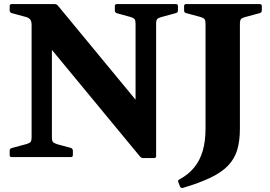

<svg xmlns="http://www.w3.org/2000/svg" viewBox="-20 -769 1320 940"><path d="M767.7 -684.8Q754.5 -681 749.4 -675.2Q744.3 -669.3 744.3 -651.4V-4.8Q744.3 4.8 734.3 4.8H681.6Q671.6 4.8 665.4 -2.7L155.4 -620L234.1 -698.8V-95.7Q234.1 -81.3 238.4 -75Q242.7 -68.6 259.4 -63.1L327.7 -44.6Q336.7 -40.4 336.7 -31.4V-9.6Q336.7 0 326.7 0H37Q27.4 0 27.4 -10V-31.8Q27.4 -41.2 36.8 -44L111.3 -64.2Q124.5 -68 129.6 -73.9Q134.7 -79.8 134.7 -97.6V-647.1Q134.7 -664.9 127.7 -673.6Q120.7 -682.2 106.6 -686L36.4 -705.1Q27.4 -708.7 27.4 -717.7V-739.4Q27.4 -749 37.4 -749H247.1Q257.1 -749 263.3 -741.6L717.9 -191.1L643.7 -73V-653.3Q643.7 -667.7 639.4 -674.4Q635.1 -681 618.4 -686L551.3 -704.5Q542.3 -708.7 542.3 -717.7V-739.4Q542.3 -749 552.3 -749H841.6Q851.2 -749 851.2 -739V-717.2Q851.2 -707.8 841.8 -705.1ZM853.1 122.6Q848.6 114.4 858.1 109.6Q902.1 85.9 930.6 51.2Q959 16.4 972.6 -30.8Q986.2 -78 986.2 -138.1H1154.5Q1154.5 -78.8 1141.4 -35.1Q1128.2 8.6 1097.1 41.3Q1065.9 74 1011.6 100.3Q957.2 126.7 874.7 151.1Q866.1 153 861.5 144.6ZM986.2 -138.1V-749H1154.5V-138.1ZM881.3 -739Q881.3 -749 890.9 -749H1251.8Q1261.8 -749 1261.8 -739.4V-717.7Q1261.8 -708.7 1252.8 -705.1L1177.9 -684.8Q1164.7 -681 1159.6 -675.2Q1154.5 -669.3 1154.5 -651.4V-542.2H986.2V-653.3Q986.2 -667.7 981.9 -674.4Q977.6 -681 960.9 -686L890.7 -705.1Q881.3 -707.8 881.3 -717.2Z"/></svg>

Font: Hahmlet
Style: Regular
Weight: 400
Designer: Minjoo Ham & Mark Frömberg
Foundry: hypertype
Version: Version 1.002